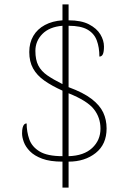

<svg xmlns="http://www.w3.org/2000/svg" viewBox="-20 -780 599 879"><path d="M266 -40Q209 -40 173 -53.5Q137 -67 117 -87.5Q97 -108 89 -130Q81 -152 81 -169Q81 -185 83.5 -195Q86 -205 90.5 -210Q95 -215 102 -215Q102 -177 114 -142.5Q126 -108 161.5 -86.5Q197 -65 266 -65V-365Q217 -387 183 -411Q149 -435 131.5 -466.5Q114 -498 114 -542Q114 -584 132.5 -615.5Q151 -647 185.5 -665.5Q220 -684 266 -687V-760H294V-687Q352 -687 387.5 -668.5Q423 -650 439.5 -622.5Q456 -595 456 -567Q456 -543 451 -532Q446 -521 435 -521Q435 -563 423 -595Q411 -627 380.5 -644.5Q350 -662 294 -662V-381Q362 -356 399.5 -327Q437 -298 452.5 -265Q468 -232 468 -192Q468 -119 418 -79.5Q368 -40 294 -40V79H266ZM294 -65Q364 -67 402 -102.5Q440 -138 440 -191Q440 -242 409.5 -280.5Q379 -319 294 -353ZM266 -662Q206 -657 174 -624.5Q142 -592 142 -547Q142 -506 155.5 -480Q169 -454 196.5 -435Q224 -416 266 -395Z"/></svg>

Font: Noto Serif Khmer Thin
Style: Regular
Weight: 250
Version: Version 2.003